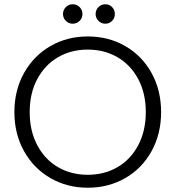

<svg xmlns="http://www.w3.org/2000/svg" viewBox="-20 -879 828 906"><path d="M47.9 -350.1Q47.9 -453.1 93.5 -534.7Q139.2 -616.2 218 -661.6Q296.9 -707 394 -707Q492.2 -707 571 -661.6Q649.9 -616.2 695.1 -534.7Q740.2 -453.1 740.2 -350.1Q740.2 -247.1 695.1 -165.5Q649.9 -84 571 -38.6Q492.2 6.8 394 6.8Q296.9 6.8 218 -38.6Q139.2 -84 93.5 -165.5Q47.9 -247.1 47.9 -350.1ZM120.1 -350.1Q120.1 -261.2 156 -193.6Q191.9 -126 253.9 -90.1Q315.9 -54.2 394 -54.2Q472.2 -54.2 534.2 -90.1Q596.2 -126 632.1 -193.6Q668 -261.2 668 -350.1Q668 -439 632.1 -506.1Q596.2 -573.2 534.2 -609.1Q472.2 -645 394 -645Q315.9 -645 253.9 -609.1Q191.9 -573.2 156 -506.1Q120.1 -439 120.1 -350.1ZM277.3 -813Q277.3 -832 290.8 -845.5Q304.2 -858.9 323.2 -858.9Q342.3 -858.9 355.7 -845.5Q369.1 -832 369.1 -813Q369.1 -793.9 355.7 -780.5Q342.3 -767.1 323.2 -767.1Q304.2 -767.1 290.8 -780.5Q277.3 -793.9 277.3 -813ZM431.2 -813Q431.2 -832 444.6 -845.5Q458 -858.9 477.1 -858.9Q496.1 -858.9 509 -845.5Q522 -832 522 -813Q522 -793.9 509 -780.5Q496.1 -767.1 477.1 -767.1Q458 -767.1 444.6 -780.5Q431.2 -793.9 431.2 -813Z"/></svg>

Font: Poppins Light
Style: Regular
Weight: 300
Designer: Ninad Kale (Devanagari), Jonny Pinhorn (Latin)
Foundry: Indian Type Foundry
Version: 4.004